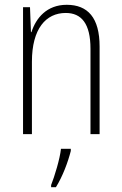

<svg xmlns="http://www.w3.org/2000/svg" viewBox="-20 -559 507 800"><path d="M258 -539C175 -539 130 -484 111 -425H109L105 -529H76V0H113V-302C113 -439 171 -505 254 -505C319 -505 357 -461 357 -356V0H395V-365C395 -485 346 -539 258 -539ZM275 70V61H234C230 102 207 177 193 212V221H213C241 176 263 117 275 70Z"/></svg>

Font: Noto Sans Myanmar Condensed ExtraLight
Style: Regular
Weight: 200
Width: 3
Designer: Monotype Design Team
Foundry: Monotype Imaging Inc.
Version: Version 2.107